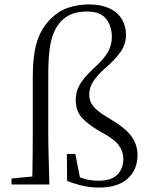

<svg xmlns="http://www.w3.org/2000/svg" viewBox="-20 -833 678 867"><path d="M32 0V-27L126 -36Q128 -132 128 -227V-484Q128 -555 137 -603.5Q146 -652 164.5 -687.5Q183 -723 211 -750Q247 -785 290.5 -799Q334 -813 382 -813Q435 -813 472.5 -796Q510 -779 529.5 -747.5Q549 -716 549 -675Q549 -633 524 -598Q499 -563 455 -525Q420 -494 401.5 -466Q383 -438 383 -406Q383 -384 392.5 -366.5Q402 -349 421.5 -333Q441 -317 472 -299Q546 -256 573.5 -217.5Q601 -179 601 -133Q601 -67 556.5 -26.5Q512 14 426 14Q389 14 354 6Q319 -2 283 -16L282 -138H320L341 -32Q354 -28 366 -24Q393 -17 425 -17Q483 -17 510 -44.5Q537 -72 537 -117Q537 -149 516 -177.5Q495 -206 433 -239Q384 -266 353 -298Q322 -330 322 -381Q322 -411 333 -436Q344 -461 363.5 -483.5Q383 -506 408 -529Q446 -563 465.5 -595Q485 -627 485 -667Q485 -715 459 -748Q433 -781 373 -781Q336 -781 306.5 -770.5Q277 -760 254 -735Q235 -714 222.5 -684.5Q210 -655 204 -609.5Q198 -564 198 -493V-227Q198 -171 200 -113.5Q202 -56 203 0Z"/></svg>

Font: Early Summer Mincho Light
Style: Regular
Weight: 300
Designer: GuiWonder
Version: Version 1.002